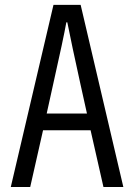

<svg xmlns="http://www.w3.org/2000/svg" viewBox="-20 -753 540 773"><path d="M168 -295.9H330.1L303.7 -415Q268.6 -574.2 251 -663.1H247.1Q235.4 -597.7 194.3 -415ZM396.5 0 344.7 -228.5H153.3L101.6 0H23.4L195.3 -733.4H304.7L476.6 0Z"/></svg>

Font: GenEi Gothic M SemiLight
Style: Regular
Weight: 350
Designer: o_tamon (Modified); [Source Han Sans]
Ryoko NISHIZUKA  (kana & ideographs); Paul D. Hunt (Latin, Greek & Cyrillic); Wenl
Version: Version 1.1a;Original Version 1.004